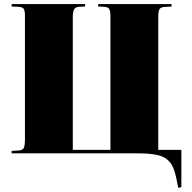

<svg xmlns="http://www.w3.org/2000/svg" viewBox="-20 -750 937 939"><path d="M852 169 840 112Q830 64 808 40Q786 16 749 8Q712 0 656 0H37V-12L71 -14Q90 -15 96 -26Q102 -37 102 -70V-673Q102 -699 95.5 -707.5Q89 -716 66 -717L37 -718V-730H396V-718L368 -717Q350 -716 343 -705Q336 -694 336 -667V-17H520V-673Q520 -695 514.5 -705.5Q509 -716 487 -717L460 -718V-730H819V-718L785 -716Q766 -715 760 -705Q754 -695 754 -667V-17H867V165Z"/></svg>

Font: Literata 72pt Black
Style: Regular
Weight: 900
Designer: Latin by Veronika Burian and Jose Scaglione. Greek by Irene Vlachou. Cyrillic by Vera Evstafieva.
Foundry: TypeTogether
Version: Version 3.002